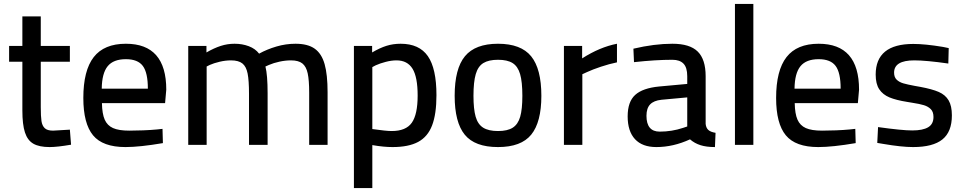

<svg xmlns="http://www.w3.org/2000/svg" viewBox="-20 -732 4869 970"><path d="M93 -174V-420H26V-500H93V-649H186V-500H333V-420H186V-191Q186 -144 189.5 -120.5Q193 -97 206 -84.5Q219 -72 248 -72L333 -77L339 -1Q269 11 231 11Q178 11 148.5 -6Q119 -23 106 -63Q93 -103 93 -174Z M401 -237Q401 -376 453.5 -443.5Q506 -511 616 -511Q820 -511 820 -279L814 -211H495Q496 -157 509 -127.5Q522 -98 551 -85Q580 -72 633 -72Q664 -72 703 -73.5Q742 -75 773 -78L801 -81L803 -9Q686 11 614 11Q499 11 450 -48.5Q401 -108 401 -237ZM727 -284Q727 -365 701.5 -399Q676 -433 616 -433Q553 -433 524 -397.5Q495 -362 494 -284Z M931 -500H1023V-467Q1061 -489 1095 -500Q1129 -511 1165 -511Q1204 -511 1237 -498.5Q1270 -486 1289 -461Q1329 -483 1376.5 -497Q1424 -511 1473 -511Q1535 -511 1570 -486Q1605 -461 1620 -408Q1635 -355 1635 -266V0H1542V-264Q1542 -327 1534.5 -361.5Q1527 -396 1507.5 -411.5Q1488 -427 1450 -427Q1422 -427 1392 -420.5Q1362 -414 1339 -404L1321 -396Q1332 -353 1332 -260V0H1238V-258Q1238 -325 1231 -360.5Q1224 -396 1204.5 -411.5Q1185 -427 1147 -427Q1119 -427 1089.5 -420Q1060 -413 1040 -404L1024 -396V0H931Z M1768 -500H1860V-467Q1899 -490 1932.5 -500.5Q1966 -511 2004 -511Q2098 -511 2141.5 -448.5Q2185 -386 2185 -251Q2185 -156 2163 -98.5Q2141 -41 2092.5 -15Q2044 11 1963 11Q1918 11 1861 1V218H1768ZM2090 -249Q2090 -343 2064 -385Q2038 -427 1983 -427Q1958 -427 1929 -419.5Q1900 -412 1878 -402L1861 -393V-80Q1931 -70 1959 -70Q2031 -70 2060.5 -112Q2090 -154 2090 -249Z M2277 -248Q2277 -385 2329 -448Q2381 -511 2496 -511Q2612 -511 2663.5 -447.5Q2715 -384 2715 -248Q2715 -115 2664 -52Q2613 11 2496 11Q2379 11 2328 -51.5Q2277 -114 2277 -248ZM2619 -248Q2619 -319 2607.5 -358Q2596 -397 2569.5 -413.5Q2543 -430 2496 -430Q2449 -430 2422 -413.5Q2395 -397 2383.5 -357.5Q2372 -318 2372 -248Q2372 -181 2383 -142.5Q2394 -104 2421 -87Q2448 -70 2496 -70Q2544 -70 2570.5 -87Q2597 -104 2608 -142Q2619 -180 2619 -248Z M2829 -500H2921V-437Q3010 -494 3097 -511V-417Q3058 -409 3016 -395Q2974 -381 2946 -368L2922 -357V0H2829Z M3151 -144Q3151 -218 3189 -252.5Q3227 -287 3310 -295L3452 -308V-347Q3452 -391 3433 -410.5Q3414 -430 3377 -430Q3293 -430 3183 -418L3180 -486Q3286 -511 3377 -511Q3465 -511 3505 -471.5Q3545 -432 3545 -347V-106Q3547 -86 3558.5 -75.5Q3570 -65 3595 -61L3592 11Q3549 11 3519 1.5Q3489 -8 3466 -28Q3381 11 3296 11Q3225 11 3188 -29Q3151 -69 3151 -144ZM3431 -86 3452 -93V-240L3322 -228Q3283 -224 3264.5 -204.5Q3246 -185 3246 -147Q3246 -67 3313 -67Q3374 -67 3431 -86Z M3693 -712H3786V0H3693Z M3901 -237Q3901 -376 3953.5 -443.5Q4006 -511 4116 -511Q4320 -511 4320 -279L4314 -211H3995Q3996 -157 4009 -127.5Q4022 -98 4051 -85Q4080 -72 4133 -72Q4164 -72 4203 -73.5Q4242 -75 4273 -78L4301 -81L4303 -9Q4186 11 4114 11Q3999 11 3950 -48.5Q3901 -108 3901 -237ZM4227 -284Q4227 -365 4201.5 -399Q4176 -433 4116 -433Q4053 -433 4024 -397.5Q3995 -362 3994 -284Z M4442 -5 4412 -10 4416 -90Q4537 -73 4589 -73Q4642 -73 4669 -89Q4696 -105 4696 -141Q4696 -167 4682.5 -180.5Q4669 -194 4648 -200.5Q4627 -207 4588 -213L4564 -217Q4507 -226 4473.5 -240Q4440 -254 4422 -281Q4404 -308 4404 -355Q4404 -510 4594 -510Q4654 -510 4744 -495L4773 -489L4771 -411Q4659 -427 4599 -427Q4497 -427 4497 -365Q4497 -342 4510 -329.5Q4523 -317 4543.5 -311Q4564 -305 4602 -298Q4609 -297 4630 -293Q4689 -282 4722.5 -267.5Q4756 -253 4772.5 -225Q4789 -197 4789 -149Q4789 -66 4741 -27.5Q4693 11 4593 11Q4535 11 4442 -5Z"/></svg>

Font: Cairo SemiBold
Style: Regular
Weight: 600
Designer: Mohamed Gaber, the designers of Titillium
Foundry: Kief Type Foundry
Version: Version 2.009; ttfautohint (v1.5.33-1714) -l 8 -r 50 -G 200 